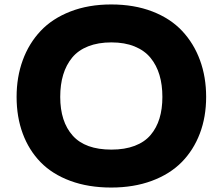

<svg xmlns="http://www.w3.org/2000/svg" viewBox="-20 -840 1009 870"><path d="M715.8 -400.9Q715.8 -456.1 702.6 -500.2Q689.5 -544.4 662.1 -577.9Q634.8 -611.3 589.8 -629.6Q544.9 -647.9 484.9 -647.9Q424.8 -647.9 379.6 -630.1Q334.5 -612.3 307.1 -579.1Q279.8 -545.9 266.4 -501.5Q252.9 -457 252.9 -400.9Q252.9 -288.6 309.6 -225.3Q366.2 -162.1 484.9 -162.1Q545.4 -162.1 590.3 -179.2Q635.3 -196.3 662.4 -228.3Q689.5 -260.3 702.6 -303.2Q715.8 -346.2 715.8 -400.9ZM914.1 -400.9Q914.1 -310.1 885.5 -234.9Q856.9 -159.7 803.2 -105.2Q749.5 -50.8 667.7 -20.5Q585.9 9.8 483.9 9.8Q380.4 9.8 298.6 -20.5Q216.8 -50.8 163.8 -105.2Q110.8 -159.7 83 -234.9Q55.2 -310.1 55.2 -400.9Q55.2 -490.7 83 -566.9Q110.8 -643.1 163.8 -699.5Q216.8 -755.9 298.8 -787.8Q380.9 -819.8 483.9 -819.8Q587.9 -819.8 670.2 -788.1Q752.4 -756.3 805.4 -699.7Q858.4 -643.1 886.2 -567.1Q914.1 -491.2 914.1 -400.9Z"/></svg>

Font: Sinkin Sans 800 Black
Style: Regular
Weight: 900
Designer: Keith Bates
Foundry: K-Type
Version: Sinkin Sans (version 1.0)  by Keith Bates   •   © 2014   www